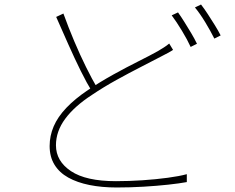

<svg xmlns="http://www.w3.org/2000/svg" viewBox="-20 -808 1040 851"><path d="M747 -587Q737 -580 723.5 -573Q710 -566 693 -557Q657 -538 605 -511.5Q553 -485 496 -453.5Q439 -422 387 -387Q310 -337 269 -281.5Q228 -226 228 -164Q228 -94 294.5 -49.5Q361 -5 494 -5Q552 -5 611.5 -9Q671 -13 723 -20Q775 -27 808 -36V-1Q776 5 725.5 10.5Q675 16 616 19.5Q557 23 497 23Q431 23 376.5 12Q322 1 282.5 -21Q243 -43 221.5 -78Q200 -113 200 -161Q200 -206 218 -248Q236 -290 274 -330Q312 -370 370 -409Q425 -446 483 -478Q541 -510 593 -536Q645 -562 679 -581Q694 -590 706 -597.5Q718 -605 730 -615ZM261 -748Q283 -687 309 -625.5Q335 -564 361.5 -510.5Q388 -457 411 -418L388 -402Q365 -439 338 -493.5Q311 -548 283 -611Q255 -674 229 -733ZM769 -753Q782 -735 797 -711Q812 -687 827 -662Q842 -637 853 -614L825 -600Q811 -631 786.5 -671.5Q762 -712 741 -740ZM871 -788Q885 -770 901 -745.5Q917 -721 932.5 -696Q948 -671 958 -651L930 -637Q913 -671 890 -709Q867 -747 844 -775Z"/></svg>

Font: Noto Sans JP Thin Thin
Style: Regular
Weight: 250
Version: Version 2.004-H2;hotconv 1.0.118;makeotfexe 2.5.65603